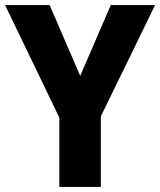

<svg xmlns="http://www.w3.org/2000/svg" viewBox="-20 -734 629 754"><path d="M295 -436 175 -714H0L213 -272V0H376V-277L589 -714H415Z"/></svg>

Font: Noto Sans Gurmukhi UI SemiCondensed ExtraBold
Style: Regular
Weight: 800
Width: 4
Designer: Jelle Bosma - Monotype Design Team
Foundry: Monotype Imaging Inc.
Version: Version 2.004